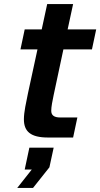

<svg xmlns="http://www.w3.org/2000/svg" viewBox="-20 -679 495 948"><path d="M217 0H341L362 -99H277C247 -99 233 -110 233 -132C233 -152 239 -181 245 -210L293 -435H434L455 -534H314L341 -659H213L186 -534H102L81 -435H165L118 -218C109 -173 98 -126 98 -90C98 -30 131 0 217 0ZM65 249H143L224 147L245 50H125L102 158H137Z"/></svg>

Font: Geist SemiBold
Style: Italic
Weight: 600
Italic angle: -12°
Designer: Basement.studio, Andrés Briganti, Mateo Zaragoza
Foundry: Basement.studio, Vercel, Andrés Briganti, Guido Ferreyra, Mateo Zaragoza
Version: Version 1.500